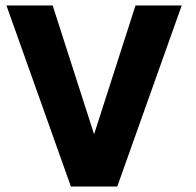

<svg xmlns="http://www.w3.org/2000/svg" viewBox="-20 -680 714 700"><path d="M407.5 0H238.5L3.5 -660H172L323 -190.5L474 -660H642.5Z"/></svg>

Font: League Spartan Thin
Style: Bold
Weight: 700
Version: Version 2.002